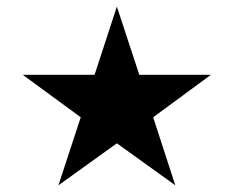

<svg xmlns="http://www.w3.org/2000/svg" viewBox="-20 -698 701 576"><path d="M263.7 -473.6 330.6 -678.2 397.9 -473.6H612.8L439.5 -346.2L505.9 -142.1L330.6 -268.1L155.3 -142.1L222.2 -346.2L48.3 -473.6Z"/></svg>

Font: Vazirmatn RD UI FD Black
Style: Regular
Weight: 900
Designer: Saber Rastikerdar
Foundry: Saber Rastikerdar
Version: Version 33.003